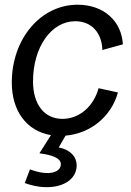

<svg xmlns="http://www.w3.org/2000/svg" viewBox="-20 -564 556 814"><path d="M107 154 85 212C198 254 305 218 305 137C305 101 279 71 229 61L258 11C364 2 452 -70 480 -172L398 -190C376 -111 315 -60 245 -60C168 -60 120 -121 120 -219C120 -365 198 -474 299 -474C370 -474 412 -423 414 -352L501 -376C495 -476 419 -544 309 -544C152 -544 30 -399 30 -214C30 -94 92 -9 196 9L147 86C203 93 238 107 238 132C238 166 189 185 107 154Z"/></svg>

Font: Ronzino Oblique
Style: Italic
Weight: 400
Italic angle: -8°
Designer: Nunzio Mazzaferro
Foundry: Collletttivo
Version: Version 1.000;Glyphs 3.3 (3337)